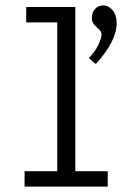

<svg xmlns="http://www.w3.org/2000/svg" viewBox="-20 -691 490 711"><path d="M71 0V-57H192V-608H77V-665H259V-57H379V0ZM335 -454 309 -476Q330 -497 343 -522.5Q356 -548 356 -563Q356 -574 347 -582Q338 -590 329 -600Q320 -610 320 -624Q320 -645 332 -658Q344 -671 363 -671Q382 -671 397 -653Q412 -635 412 -605Q412 -539 335 -454Z"/></svg>

Font: Inconsolata SemiCondensed
Style: Regular
Weight: 400
Width: 4
Monospace: yes
Designer: Raph Levien, Cyreal, Brenton Simpson
Foundry: Raph Levien, Cyreal, Google
Version: Version 3.000; ttfautohint (v1.8.2.53-6de2)